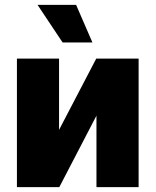

<svg xmlns="http://www.w3.org/2000/svg" viewBox="-20 -772 642 792"><path d="M377 -530.3H551.8V0H377.9V-294.9L224.6 0H49.8V-530.3H223.6V-236.3ZM134.8 -752H293.9L361.3 -596.7H238.3Z"/></svg>

Font: Pretendard GOV Black
Style: Regular
Weight: 900
Designer: Base glyphs from Inter by Rasmus Andersson; Hangeul glyphs from Noto Sans CJK(Source Han Sans) by Jang Soo-young and Kan
Foundry: Kil Hyung-jin
Version: Version 1.309